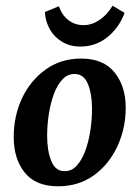

<svg xmlns="http://www.w3.org/2000/svg" viewBox="-20 -639 487 672"><path d="M183 13Q105 13 66.5 -35Q28 -83 28 -159Q28 -233 57 -295Q86 -357 139.5 -395.5Q193 -434 264 -434Q342 -434 381 -385.5Q420 -337 420 -262Q420 -189 390.5 -126Q361 -63 308 -25Q255 13 183 13ZM204 -40Q230 -39 248 -58.5Q266 -78 278 -110Q290 -142 296 -180.5Q302 -219 302 -258Q302 -310 288 -344.5Q274 -379 243 -380Q218 -381 199.5 -362Q181 -343 169 -311Q157 -279 151 -240.5Q145 -202 145 -164Q145 -112 159 -76.5Q173 -41 204 -40ZM261 -476Q226 -476 198.5 -492Q171 -508 155 -535.5Q139 -563 137 -597L186 -617Q197 -586 219.5 -568.5Q242 -551 273 -551Q301 -551 328 -569Q355 -587 374 -619L416 -594Q397 -542 356 -509Q315 -476 261 -476Z"/></svg>

Font: Yrsa SemiBold
Style: Italic
Weight: 600
Italic angle: -7.10001°
Version: Version 2.004